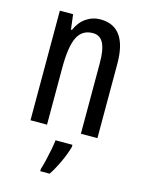

<svg xmlns="http://www.w3.org/2000/svg" viewBox="-116 -617 688 909"><g transform="rotate(15 228.0 -163.0)"><path d="M262 -547Q393 -547 393 -364V0H312V-348Q312 -411 296 -443Q280 -475 244 -475Q192 -475 169 -429Q146 -383 146 -279V0H65V-537H130L139 -464H144Q161 -504 192.5 -525.5Q224 -547 262 -547ZM287 71Q277 108 257.5 149.5Q238 191 218 221H172V210Q178 192 184.5 164.5Q191 137 196.5 109Q202 81 204 61H287Z"/></g></svg>

Font: Noto Sans Khmer ExtraCondensed
Style: Regular
Weight: 400
Width: 2
Designer: Danh Hong and the Monotype Design Team
Foundry: Monotype Imaging Inc.
Version: Version 2.004; ttfautohint (v1.8.4.7-5d5b)